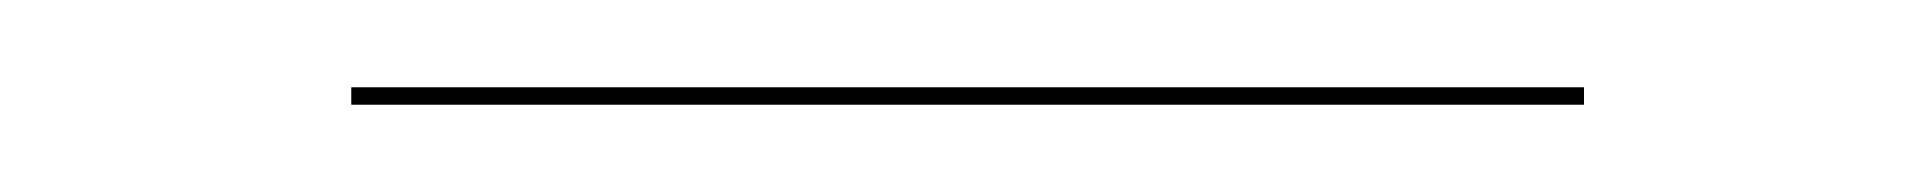

<svg xmlns="http://www.w3.org/2000/svg" viewBox="-20 -497 441 44"><path d="M60.5 -477V-473H343V-477Z"/></svg>

Font: Bodoni* 48pt Fatface
Style: Regular
Weight: 900
Version: Version 2.3